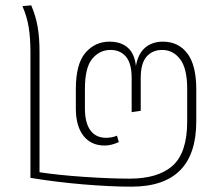

<svg xmlns="http://www.w3.org/2000/svg" viewBox="-20 -689 838 719"><path d="M94 -23V-493Q94 -546 87.5 -586.5Q81 -627 64 -666L97 -669Q114 -629 121 -588.5Q128 -548 128 -494V-44Q200 -33 297.5 -26.5Q395 -20 465 -20Q573 -20 627 -69Q681 -118 681 -234V-356Q681 -433 654.5 -467.5Q628 -502 587 -502Q551 -502 529 -477Q507 -452 507 -397V-274L473 -269V-397Q473 -452 451.5 -477Q430 -502 394 -502Q353 -502 325.5 -469Q298 -436 298 -356V-283Q298 -229 318.5 -201Q339 -173 377 -173Q400 -173 418 -181L425 -157Q397 -144 372 -144Q321 -144 292.5 -180.5Q264 -217 264 -283V-355Q264 -450 300 -491.5Q336 -533 390 -533Q433 -533 458.5 -510.5Q484 -488 489 -442Q497 -488 523.5 -510.5Q550 -533 590 -533Q648 -533 681.5 -489Q715 -445 715 -354V-234Q715 10 472 10Q393 10 292 1.5Q191 -7 94 -23Z"/></svg>

Font: FiraGO UltraLight
Style: Regular
Weight: 200
Designer: bBox Type
Foundry: bBox Type GmbH
Version: Version 1.001